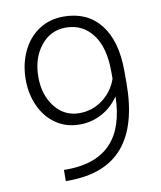

<svg xmlns="http://www.w3.org/2000/svg" viewBox="-82 -787 718 858"><g transform="rotate(-10 277.0 -358.0)"><path d="M431.6 -329.1Q400.4 -283.2 354 -258.1Q307.6 -232.9 253.4 -232.9Q192.9 -232.9 146.5 -264.2Q100.1 -295.4 74.7 -350.6Q49.3 -405.8 49.3 -471.2Q49.3 -541.5 76.4 -599.1Q103.5 -656.7 152.1 -688.7Q200.7 -720.7 264.2 -720.7Q371.1 -720.7 430.7 -645.8Q490.2 -570.8 490.2 -433.1V-380.4Q490.2 -188 408.2 -91.3Q326.2 5.4 157.7 5.4H147L147.5 -45.4H168Q295.4 -47.4 361.8 -117.7Q428.2 -188 431.6 -329.1ZM260.7 -283.2Q319.3 -283.2 366 -318.1Q412.6 -353 432.1 -408.7V-442.4Q432.1 -550.8 387 -610.6Q341.8 -670.4 265.1 -670.4Q195.8 -670.4 151.4 -614.5Q106.9 -558.6 106.9 -473.6Q106.9 -392.1 149.7 -337.6Q192.4 -283.2 260.7 -283.2Z"/></g></svg>

Font: Vazir Thin
Style: Thin
Weight: 100
Designer: Saber Rastikerdar
Foundry: Saber Rastikerdar
Version: Version 30.0.0